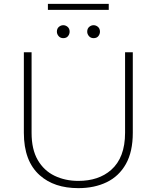

<svg xmlns="http://www.w3.org/2000/svg" viewBox="-20 -970 811 994"><path d="M385.5 4Q260.5 4 186 -62.5Q103.5 -135.5 103.5 -282.5V-699.5H143.5V-282.5Q143.5 -196.5 175.5 -141.5Q207.5 -86.5 262.5 -60Q317.5 -33.5 385.5 -33.5Q490.5 -33.5 555 -90Q627.5 -153.5 627.5 -282.5V-699.5H667.5V-282.5Q667.5 -184.5 631.8 -121Q596 -57.5 532.5 -26.8Q469 4 385.5 4ZM307.5 -772.5Q292.5 -772.5 283.5 -783Q274.5 -793.5 274.5 -806Q274.5 -822 284.8 -830.8Q295 -839.5 307.5 -839.5Q320 -839.5 330.2 -830.8Q340.5 -822 340.5 -806Q340.5 -793.5 332.2 -783Q324 -772.5 307.5 -772.5ZM464.5 -772.5Q449.5 -772.5 440.5 -783Q431.5 -793.5 431.5 -806Q431.5 -822 441.8 -830.8Q452 -839.5 464.5 -839.5Q477 -839.5 487.2 -830.8Q497.5 -822 497.5 -806Q497.5 -793.5 489.2 -783Q481 -772.5 464.5 -772.5ZM543 -919H228V-950H543Z"/></svg>

Font: Argentum Novus ExtraLight
Style: Regular
Weight: 250
Designer: Julieta Ulanovsky (font) & Cristiano Sobral (main changes)
Foundry: Julieta Ulanovsky (font) & Cristiano Sobral (main changes)
Version: Version 3.00;November 27, 2020;FontCreator 13.0.0.2655 64-bi